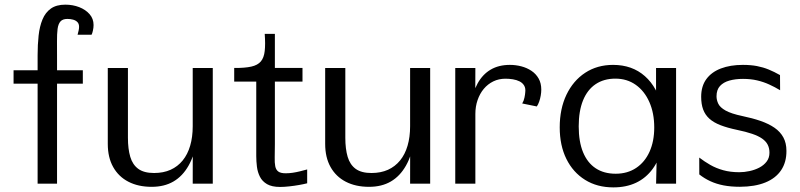

<svg xmlns="http://www.w3.org/2000/svg" viewBox="-20 -792 3451 828"><path d="M142.2 0V-553.9Q142.2 -599.2 146.5 -638.6Q150.8 -678.1 163.2 -708Q175.5 -738 199.3 -755Q223.1 -771.9 261.7 -771.9Q293.9 -771.9 321.6 -761.2Q349.3 -750.4 366.4 -730.8Q383.5 -711.3 383.5 -684.1Q383.5 -672.4 380.7 -660.1Q378 -647.7 374.9 -642.3H314.6Q317.5 -652.4 319.2 -660.9Q321 -669.5 321 -676.3Q321 -689.4 313.8 -696.8Q306.7 -704.1 295.1 -707.3Q283.5 -710.4 270.6 -710.4Q250.6 -710.4 240.9 -699.7Q231.2 -689 228.3 -667.3Q225.5 -645.6 225.8 -613.1Q226 -580.6 226 -537V0ZM38.5 -431.3V-489.1H337.2V-431.3Z M634 13.7Q576.3 13.7 533.7 -8.3Q491.2 -30.3 468 -71.8Q444.8 -113.2 444.8 -171.5V-498.8H531.7V-197.7Q531.7 -149.6 541.8 -115.6Q551.9 -81.6 576.5 -63.7Q601.1 -45.9 644.5 -45.9Q684.6 -45.9 715.6 -59.8Q746.5 -73.8 767.8 -100Q789.2 -126.2 800.1 -163.6Q811.1 -201 811.1 -247.8V-498.8H897.6V0H811.1L811.4 -212.2L831.1 -189.9Q818.8 -123 793.2 -77.7Q767.5 -32.3 728 -9.3Q688.6 13.7 634 13.7Z M1188 14.2Q1152.4 14.2 1131.6 2.1Q1110.8 -10.1 1100.9 -29.9Q1090.9 -49.7 1088 -73.1Q1085.1 -96.5 1085.1 -119V-440.2H990V-498.9Q1036.1 -498.5 1063.8 -504.8Q1091.4 -511 1104.9 -527.1Q1118.4 -543.2 1121.6 -572.2Q1124.9 -601.1 1121.6 -645.9H1165.4V-498.9H1284.5V-440.2H1165.4V-170Q1165.4 -137.7 1164.7 -114.1Q1164 -90.4 1167 -75.1Q1169.9 -59.9 1180.1 -52.3Q1190.3 -44.7 1212.1 -44.7Q1227 -44.7 1242.4 -47Q1257.8 -49.3 1273.6 -53.2Q1289.5 -57 1304.7 -61.3V-1.6Q1290.6 2.1 1269.6 5.8Q1248.7 9.5 1227 11.8Q1205.3 14.2 1188 14.2Z M1571.5 13.7Q1513.8 13.7 1471.2 -8.3Q1428.7 -30.3 1405.5 -71.8Q1382.3 -113.2 1382.3 -171.5V-498.8H1469.2V-197.7Q1469.2 -149.6 1479.3 -115.6Q1489.4 -81.6 1514 -63.7Q1538.6 -45.9 1582 -45.9Q1622.1 -45.9 1653.1 -59.8Q1684 -73.8 1705.3 -100Q1726.7 -126.2 1737.6 -163.6Q1748.6 -201 1748.6 -247.8V-498.8H1835.1V0H1748.6L1748.9 -212.2L1768.6 -189.9Q1756.3 -123 1730.7 -77.7Q1705 -32.3 1665.5 -9.3Q1626.1 13.7 1571.5 13.7Z M1943.3 0V-498.8H2030L2029.3 -295.6L2009.1 -337.8Q2018.4 -393.8 2039.9 -432.6Q2061.4 -471.5 2096.1 -491.8Q2130.8 -512.2 2178.8 -512.2Q2204.2 -512.2 2228.3 -505.9Q2252.4 -499.6 2271.8 -486.6Q2291.3 -473.6 2302.8 -453.4Q2314.3 -433.2 2314.3 -405.4Q2314.3 -393.6 2311.9 -379.7Q2309.5 -365.8 2305.1 -353.4Q2300.8 -341.1 2295 -332.9L2232 -345.8Q2238.8 -356.5 2241.7 -370.9Q2244.7 -385.3 2245 -392.6Q2247.5 -411.1 2240.5 -422.8Q2233.6 -434.5 2220.7 -441Q2207.7 -447.5 2191.8 -450Q2175.8 -452.6 2159.8 -452.6Q2131 -452.6 2107.3 -441Q2083.6 -429.4 2066.3 -408.8Q2049.1 -388.2 2039.6 -360.5Q2030 -332.9 2030 -300.4V0Z M2625.1 16.1Q2555.1 16.1 2503.2 -16.3Q2451.2 -48.6 2422.5 -106.7Q2393.8 -164.8 2393.8 -242.7Q2393.8 -322.6 2422.8 -383.4Q2451.9 -444.2 2503.7 -478.2Q2555.6 -512.2 2623.9 -512.2Q2706.2 -512.2 2761.1 -463.6Q2816.1 -415.1 2836.8 -324.4L2809.2 -304.5V-498.8H2895.6V0H2809.4L2813.7 -184.9L2837.2 -161.2Q2823.6 -103.1 2794.6 -63.6Q2765.6 -24.1 2723.1 -4Q2680.5 16.1 2625.1 16.1ZM2635 -42.8Q2685.9 -42.8 2723.4 -67.8Q2760.8 -92.7 2781.1 -137.6Q2801.4 -182.5 2801.4 -242Q2801.4 -304.3 2780.4 -351.8Q2759.4 -399.4 2721.8 -426.1Q2684.1 -452.9 2633.8 -452.9Q2584.1 -452.9 2548.6 -429Q2513.1 -405.1 2494.4 -359.3Q2475.7 -313.4 2475.7 -247Q2475.7 -180.8 2494.5 -135.3Q2513.3 -89.8 2548.9 -66.3Q2584.4 -42.8 2635 -42.8Z M3171 13.5Q3132.2 13.5 3100.7 7.5Q3069.1 1.4 3043.3 -10.6Q3017.5 -22.5 2995.7 -39.8L2995.5 -112.5Q3017.8 -95.4 3043 -80.9Q3068.3 -66.4 3099.1 -57.9Q3129.9 -49.3 3168.4 -49.3Q3189.9 -49.3 3212.6 -54.3Q3235.4 -59.2 3254.8 -69.3Q3274.2 -79.5 3286.3 -95.5Q3298.3 -111.4 3298.3 -133.5Q3298.3 -153 3290.7 -167.9Q3283.1 -182.8 3266.7 -194.3Q3250.3 -205.8 3223.5 -214.9Q3196.8 -224 3158.2 -232Q3116.4 -240.8 3087 -252.2Q3057.6 -263.6 3039.3 -280.1Q3021 -296.6 3012.4 -319.7Q3003.8 -342.7 3003.8 -374.6Q3003.8 -420.3 3026.1 -450.8Q3048.3 -481.2 3088.8 -496.7Q3129.3 -512.2 3183.6 -512.2Q3217.6 -512.2 3244.3 -507.1Q3270.9 -502 3294.9 -492.2Q3318.8 -482.4 3343.8 -468.2L3344.2 -402.9Q3321.4 -416.7 3297.1 -427.7Q3272.9 -438.8 3245.2 -445.3Q3217.5 -451.8 3184.2 -451.8Q3151.5 -451.8 3125.7 -444.6Q3099.9 -437.4 3084.9 -421.1Q3070 -404.8 3070 -376.7Q3070 -360.5 3077.7 -344.5Q3085.4 -328.6 3109.2 -315.2Q3133.1 -301.8 3181.2 -291.6Q3224.9 -282.6 3259.8 -270.5Q3294.8 -258.4 3319.9 -241.2Q3344.9 -223.9 3358.2 -199.5Q3371.5 -175.1 3371.5 -141.5Q3371.9 -92.8 3348.7 -58.1Q3325.5 -23.4 3280.7 -5.1Q3235.9 13.2 3171 13.5Z"/></svg>

Font: Russolo 10pt ExtraLight
Style: Regular
Weight: 200
Designer: Micah Stupak-Hahn
Version: Version 1.000